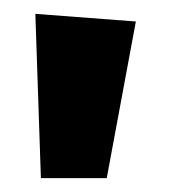

<svg xmlns="http://www.w3.org/2000/svg" viewBox="-20 -853 246 277"><path d="M31 -833 176 -822 134 -596H39Z"/></svg>

Font: Fira Sans Extra Condensed
Style: Bold
Weight: 700
Width: 1
Designer: Carrois Corporate & Edenspiekermann AG
Foundry: Carrois Corporate GbR & Edenspiekermann AG
Version: Version 4.203